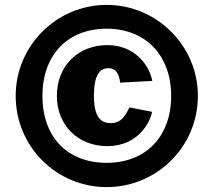

<svg xmlns="http://www.w3.org/2000/svg" viewBox="-20 -753 881 783"><path d="M415 10C620 10 787 -155 787 -362C787 -566 620 -733 415 -733C210 -733 44 -566 44 -362C44 -155 210 10 415 10ZM415 -89C254 -89 153 -195 153 -362C153 -527 254 -636 415 -636C574 -636 678 -527 678 -362C678 -195 574 -89 415 -89ZM418 -569C300 -569 212 -486 212 -362C212 -241 299 -157 418 -157C542 -157 593 -254 600 -297L508 -315C490 -279 474 -251 431 -251C388 -251 363 -280 363 -364C363 -444 386 -475 422 -475C459 -475 467 -440 470 -416L601 -423C589 -489 528 -569 418 -569Z"/></svg>

Font: United Sans Black
Style: Regular
Weight: 900
Designer: Pablo Impallari, Rodrigo Fuenzalida (Modified by Dan O. Williams)
Version: Version 1.000;PS 001.000;hotconv 1.0.88;makeotf.lib2.5.64775